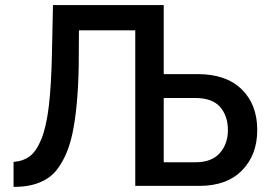

<svg xmlns="http://www.w3.org/2000/svg" viewBox="-20 -730 1062 754"><path d="M33.2 3.9V-94.2Q71.8 -97.2 97.4 -116.7Q123 -136.2 142.6 -184.1Q162.1 -231.9 171.9 -314.5Q181.6 -397 184.1 -523.9L188 -710H623V-439H755.9Q867.7 -439 929 -379.4Q990.2 -319.8 990.2 -219.2Q990.2 -121.6 930.4 -60.8Q870.6 0 763.2 0H511.2V-610.8H290L289.1 -471.2Q287.6 -387.2 281.2 -320.8Q274.9 -254.4 264.2 -204.8Q253.4 -155.3 236.6 -119.1Q219.7 -83 200 -59.3Q180.2 -35.6 153.3 -21.7Q126.5 -7.8 97.9 -2Q69.3 3.9 33.2 3.9ZM623 -92.8H748Q811 -92.8 843 -128.7Q875 -164.6 875 -219.2Q875 -274.4 844.5 -309.8Q814 -345.2 746.1 -345.2H623Z"/></svg>

Font: Rawline SemiBold
Style: Regular
Weight: 600
Designer: Matt McInerney, Pablo Impallari, Rodrigo Fuenzalida
Foundry: Matt McInerney, Pablo Impallari, Rodrigo Fuenzalida
Version: Version 4.020;PS 004.020;hotconv 1.0.88;makeotf.lib2.5.64775